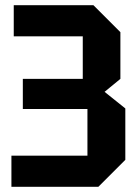

<svg xmlns="http://www.w3.org/2000/svg" viewBox="-20 -720 531 740"><path d="M359 0H24V-120H317V-300H68V-416H299V-580H33V-700H340L444 -596V-416L383 -366L463 -302V-104Z"/></svg>

Font: Tektur SemiCondensed SemiBold
Style: Regular
Weight: 600
Width: 4
Designer: Adam Jagosz
Foundry: Adam Jagosz
Version: Version 1.005;gftools[0.9.30]